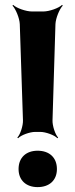

<svg xmlns="http://www.w3.org/2000/svg" viewBox="-20 -758 306 786"><path d="M195 -266 207 -659C208 -684 224 -722 237 -735L234 -738C221 -725 182 -711 157 -711H111C86 -711 47 -725 34 -738L31 -735C44 -722 60 -684 61 -659L74 -266C75 -244 63 -207 51 -195L54 -192C66 -205 102 -218 124 -218H145C167 -218 203 -205 215 -192L218 -195C206 -207 194 -244 195 -266ZM134 8C181 8 213 -19 213 -66C213 -113 182 -141 134 -141C87 -141 56 -113 56 -66C56 -20 87 8 134 8Z"/></svg>

Font: Asimov
Style: EdgeNar
Weight: 500
Designer: Google
Version: Version 2.000980: 2014